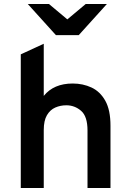

<svg xmlns="http://www.w3.org/2000/svg" viewBox="-20 -941 656 961"><path d="M84 0V-669L199 -722V-461Q249 -523 344 -523Q395 -523 438 -503Q481 -483 507 -436.8Q533 -390.5 533 -312V0H418V-288Q418 -358.5 386 -386.2Q354 -414 312 -414Q282.5 -414 256.8 -402.8Q231 -391.5 215 -364.5Q199 -337.5 199 -290V0ZM260 -765 119 -921H225L317 -844L409 -921H515L374 -765Z"/></svg>

Font: Overpass Mono Light
Style: Regular
Weight: 300
Monospace: yes
Designer: Delve Withrington, Dave Bailey
Foundry: Delve Fonts LLC
Version: Version 4.000